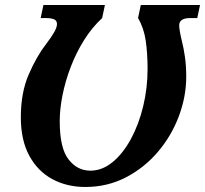

<svg xmlns="http://www.w3.org/2000/svg" viewBox="-20 -734 817 765"><path d="M320 11Q247 11 189 -20Q131 -51 97 -113Q63 -175 63 -267Q63 -365 94.5 -437.5Q126 -510 164 -559Q184 -585 195.5 -605Q207 -625 207 -638Q207 -652 195.5 -657Q184 -662 163 -662H142L153 -714H398L387 -662Q346 -624 314.5 -573.5Q283 -523 261.5 -466.5Q240 -410 229 -354.5Q218 -299 218 -251Q218 -144 253 -99Q288 -54 340 -54Q387 -54 428.5 -88Q470 -122 501.5 -180Q533 -238 550.5 -310.5Q568 -383 568 -460Q568 -522 560.5 -572.5Q553 -623 530 -662L541 -714H777L766 -662H738Q694 -662 694 -633Q694 -624 696.5 -609Q699 -594 705 -569Q712 -542 717 -506.5Q722 -471 722 -428Q722 -350 693 -272Q664 -194 610 -130Q556 -66 482 -27.5Q408 11 320 11Z"/></svg>

Font: Noto Serif SemiCondensed
Style: Bold Italic
Weight: 700
Width: 4
Italic angle: -12°
Designer: Monotype Design Team
Foundry: Monotype Imaging Inc.
Version: Version 2.014